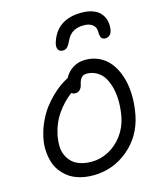

<svg xmlns="http://www.w3.org/2000/svg" viewBox="-144 -1107 1009 1217"><g transform="rotate(-15 361.0 -498.0)"><path d="M508.8 -1005.9Q550.8 -1005.9 582 -994.4Q613.3 -982.9 630.6 -962.9Q647.9 -942.9 655.3 -918.2Q662.6 -893.6 660.2 -865.2Q658.2 -836.4 645.3 -822.8Q632.3 -809.1 613.8 -809.1Q596.2 -809.1 588.4 -820.1Q580.6 -831.1 580.1 -861.8Q579.6 -893.1 558.3 -908.9Q537.1 -924.8 501 -924.8Q420.9 -924.8 390.1 -860.8Q375 -828.1 363.3 -816.2Q351.6 -804.2 334 -804.2Q311.5 -804.2 303 -820.8Q294.4 -837.4 301.8 -862.8Q344.2 -1005.9 508.8 -1005.9ZM314.9 9.8Q266.1 9.8 225.3 -2Q184.6 -13.7 155.8 -34.9Q127 -56.2 105.7 -85.2Q84.5 -114.3 75 -149.2Q65.4 -184.1 63.5 -223.1Q61.5 -262.2 70.8 -303.2Q81.1 -354.5 103.5 -402.6Q126 -450.7 152.3 -485.6Q178.7 -520.5 209.7 -550.3Q240.7 -580.1 267.1 -598.1Q293.5 -616.2 316.9 -627.9Q335.9 -665 371.6 -688Q407.2 -710.9 454.1 -710.9Q498.5 -710.9 536.4 -694.8Q574.2 -678.7 601.3 -650.1Q628.4 -621.6 647.2 -581.8Q666 -542 674.8 -495.1Q683.6 -448.2 682.6 -395.5Q681.6 -342.8 670.9 -288.1Q644.5 -156.2 544.9 -73.2Q445.3 9.8 314.9 9.8ZM160.2 -290Q154.3 -255.4 155 -223.6Q155.8 -191.9 167.7 -165Q179.7 -138.2 199.7 -118.4Q219.7 -98.6 252.7 -87.4Q285.6 -76.2 328.1 -76.2Q384.3 -76.2 437.3 -103.3Q490.2 -130.4 529.5 -182.1Q568.8 -233.9 582 -299.8Q591.3 -348.1 591.8 -395Q592.3 -441.9 583 -483.2Q573.7 -524.4 555.7 -555.9Q537.6 -587.4 507.3 -605.7Q477.1 -624 438 -624Q398.4 -624 386.2 -565.9Q381.8 -544.9 369.1 -533.4Q356.4 -522 340.8 -522Q325.2 -522 314.9 -530.8Q261.2 -491.2 219 -431.2Q176.8 -371.1 160.2 -290Z"/></g></svg>

Font: Shantell Sans Normal
Style: Italic
Weight: 400
Italic angle: -11.31°
Designer: Stephen Nixon, Anya Danilova, Shantell Martin
Foundry: Arrow Type
Version: Version 1.006;[559af2be0]